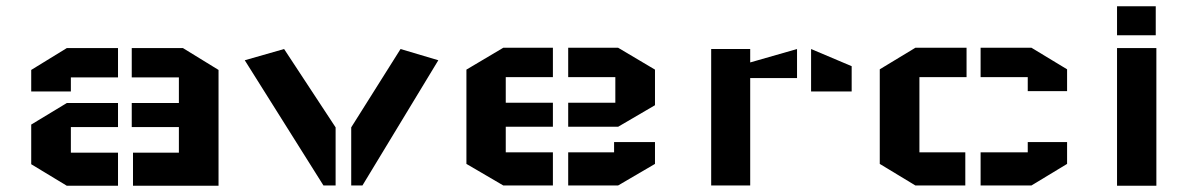

<svg xmlns="http://www.w3.org/2000/svg" viewBox="-20 -594 3804 615"><path d="M80 -195 194 -264H358V-187H207V-105H358V1H194L80 -68ZM80 -301V-370L194 -440H358V-346H207V-301ZM680 -370 566 -440H402V-346H553V-264H402V-187H553V-105H406V1H680Z M890 -437 1055 -186V0H1016L764 -401ZM1263 -437 1105 -186V0H1141L1384 -401Z M2078 -257 1960 -188H1800V-265H1951V-347H1800V-441H1960L2078 -371ZM2078 -139V-69L1960 0H1800V-106H1947V-139ZM1474 -69 1592 0H1751V-106H1600V-188H1751V-265H1600V-347H1751V-441H1592L1474 -371Z M2258 -437H2383V-394L2533 -437V-344H2383V0H2258ZM2708 -382 2578 -437V-301H2708Z M2798 -372 2912 -441H3076V-347H2925V-106H3072V0H2912L2798 -69ZM3398 -302V-372L3284 -441H3121V-347H3272V-302ZM3398 -139V-69L3284 0H3121V-106H3272V-139Z M3684 -440V1H3558V-440ZM3682 -481H3558V-574H3682Z"/></svg>

Font: Wallpoet
Style: Regular
Weight: 400
Designer: Lars Berggren
Foundry: Lars Berggren
Version: Version 1.000